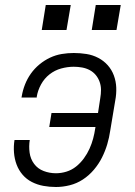

<svg xmlns="http://www.w3.org/2000/svg" viewBox="-20 -740 540 768"><path d="M204 8Q178 8 153.5 3.5Q129 -1 107.5 -12Q86 -23 70.5 -41Q55 -59 46.5 -81.5Q38 -104 36 -129.5Q34 -155 38 -180H99Q95 -154 98.5 -129Q102 -104 116.5 -84.5Q131 -65 154.5 -56Q178 -47 204 -47Q225 -47 246 -53.5Q267 -60 284.5 -74Q302 -88 315.5 -106.5Q329 -125 338 -145Q347 -165 352.5 -185.5Q358 -206 361 -227L362 -232H177L186 -288H372L381 -347Q384 -364 384 -380.5Q384 -397 378.5 -412.5Q373 -428 363 -440Q353 -452 339 -459.5Q325 -467 308.5 -470Q292 -473 275 -473Q250 -473 224.5 -466Q199 -459 178 -442.5Q157 -426 144 -402Q131 -378 127 -353Q127 -353 127 -352Q127 -351 127 -350H66Q66 -351 66.5 -352.5Q67 -354 67 -355Q71 -379 80 -402Q89 -425 103.5 -445.5Q118 -466 138 -482.5Q158 -499 180.5 -509.5Q203 -520 227 -524Q251 -528 275 -528Q301 -528 326 -524Q351 -520 373 -508.5Q395 -497 411 -479Q427 -461 435.5 -438Q444 -415 445 -389.5Q446 -364 441 -338L421 -218Q417 -190 409 -163Q401 -136 388 -110Q375 -84 355.5 -61Q336 -38 311.5 -22Q287 -6 259 1Q231 8 204 8ZM446 -620H347L363 -720H463ZM147 -620 163 -720H263L246 -620Z"/></svg>

Font: Iosevka SS04 Light Oblique
Style: Regular
Weight: 300
Italic angle: -9°
Monospace: yes
Designer: Belleve Invis
Foundry: Belleve Invis
Version: Version 19.0.0; ttfautohint (v1.8.4)